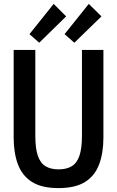

<svg xmlns="http://www.w3.org/2000/svg" viewBox="-20 -949 600 984"><path d="M279 15Q194 15 144 -16.5Q94 -48 72 -106.5Q50 -165 50 -244V-693H161V-254Q161 -188 174 -150.5Q187 -113 213.5 -97Q240 -81 280 -81Q321 -81 347.5 -97Q374 -113 387 -150.5Q400 -188 400 -254V-693H510V-244Q510 -165 488 -106.5Q466 -48 416 -16.5Q366 15 279 15ZM181 -730 131 -774 255 -929 319 -865ZM361 -730 311 -774 435 -929 500 -865Z"/></svg>

Font: Ubuntu Sans Mono Medium
Style: Regular
Weight: 500
Monospace: yes
Designer: Dalton Maag Ltd
Foundry: Dalton Maag Ltd
Version: Version 1.006